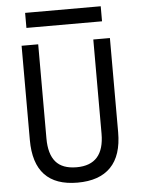

<svg xmlns="http://www.w3.org/2000/svg" viewBox="-58 -901 702 956"><g transform="rotate(-5 293.0 -422.5)"><path d="M291 9.8Q72.3 9.8 72.3 -222.7V-693.4H155.3V-222.7Q155.3 -145 188.5 -106Q221.7 -66.9 293 -66.9Q430.7 -66.9 430.7 -222.7V-693.4H513.7V-222.7Q513.7 -106.4 457 -48.3Q400.4 9.8 291 9.8ZM104 -779.8V-855H481.9V-779.8Z"/></g></svg>

Font: Cascadia Code NF SemiLight
Style: Regular
Weight: 350
Monospace: yes
Designer: Aaron Bell
Foundry: Saja Typeworks
Version: Version 2404.023; ttfautohint (v1.8.4)